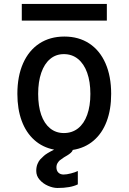

<svg xmlns="http://www.w3.org/2000/svg" viewBox="-20 -742 640 956"><path d="M430 -274.5Q430 -335 414 -379.8Q398 -424.5 368.2 -448.5Q338.5 -472.5 298 -472.5Q258.5 -472.5 229.8 -448.5Q201 -424.5 185.5 -379.8Q170 -335 170 -274.5Q170 -214 185.2 -170.2Q200.5 -126.5 229.5 -103Q258.5 -79.5 298 -79.5Q339 -79.5 368.8 -103Q398.5 -126.5 414.2 -170.5Q430 -214.5 430 -274.5ZM160.5 109Q160.5 89 166.8 74.2Q173 59.5 180.2 51.8Q187.5 44 197.5 35Q209.5 23 249.5 3Q192 -8 150.8 -45Q109.5 -82 88 -140.5Q66.5 -199 66.5 -274.5Q66.5 -362.5 95 -426.8Q123.5 -491 176.2 -525.5Q229 -560 300.5 -560Q372 -560 424.5 -525.5Q477 -491 505.2 -426.8Q533.5 -362.5 533.5 -274.5Q533.5 -197 511.2 -137.8Q489 -78.5 446 -41.8Q403 -5 342.5 4.5Q340 12.5 332.2 19.2Q324.5 26 314.8 31.8Q305 37.5 298.5 41.5Q281.5 53.5 277.5 56.5Q273.5 59.5 267.2 69Q261 78.5 261 91Q261 108 270.8 117.5Q280.5 127 296.5 127Q311.5 127 333 121.5Q354.5 116 367.5 109.5V176Q331 194 266.5 194Q244 194 219.2 183.2Q194.5 172.5 177.5 153.2Q160.5 134 160.5 109ZM88.5 -722.5H512V-639.5H88.5Z"/></svg>

Font: JuliaMono Medium
Style: Regular
Weight: 500
Monospace: yes
Designer: cormullion
Foundry: corm
Version: Version 0.054; ttfautohint (v1.8.4)